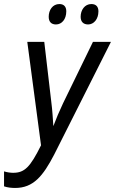

<svg xmlns="http://www.w3.org/2000/svg" viewBox="-33 -921 569 950"><path d="M403 -800C431 -800 454 -826 454 -865C454 -888 442 -901 419 -901C386 -901 366 -871 366 -838C366 -813 380 -800 403 -800ZM244 -800C273 -800 295 -826 295 -865C295 -888 283 -901 261 -901C227 -901 208 -871 208 -838C208 -813 221 -800 244 -800ZM42 9C132 9 180 -50 235 -156L516 -714H427L279 -410C261 -372 244 -332 231 -297C229 -327 226 -378 221 -415L186 -714H102L170 -202C116 -93 88 -66 32 -66C20 -66 3 -68 -13 -73V1C4 7 24 9 42 9Z"/></svg>

Font: Noto Sans Condensed
Style: Italic
Weight: 400
Width: 3
Italic angle: -12°
Designer: Monotype Design Team
Foundry: Monotype Imaging Inc.
Version: Version 2.013